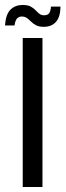

<svg xmlns="http://www.w3.org/2000/svg" viewBox="-36 -753 264 773"><path d="M55.5 0V-600H135V0ZM169 -726.5H207.5Q207 -684.5 189.2 -664.8Q171.5 -645 140.5 -645Q121 -645 109.2 -651.2Q97.5 -657.5 89 -666Q80.5 -674.5 72.2 -680.5Q64 -686.5 51.5 -686.5Q41 -686.5 33.2 -679.2Q25.5 -672 22.5 -650.5H-16Q-12.5 -696.5 6.8 -714.8Q26 -733 55 -733Q75.5 -733 87.2 -726.8Q99 -720.5 106.8 -712.2Q114.5 -704 122.2 -697.8Q130 -691.5 142 -691.5Q157 -691.5 162.8 -701.2Q168.5 -711 169 -726.5Z"/></svg>

Font: Big Shoulders Text Thin
Style: Regular
Weight: 400
Version: Version 2.002